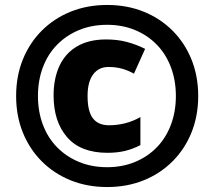

<svg xmlns="http://www.w3.org/2000/svg" viewBox="-20 -744 864 774"><path d="M413 -128Q305 -128 250.5 -191Q196 -254 196 -359Q196 -427 219.5 -478Q243 -529 290.5 -557Q338 -585 408 -585Q453 -585 491 -575Q529 -565 565 -547L520 -447Q495 -461 470.5 -467.5Q446 -474 417 -474Q378 -474 355.5 -444Q333 -414 333 -357Q333 -295 354.5 -267Q376 -239 420 -239Q452 -239 484 -247Q516 -255 546 -272V-159Q515 -143 483.5 -135.5Q452 -128 413 -128ZM412 10Q332 10 265 -17Q198 -44 148.5 -93.5Q99 -143 72 -210Q45 -277 45 -357Q45 -437 72 -504Q99 -571 148.5 -620.5Q198 -670 265 -697Q332 -724 412 -724Q492 -724 559 -697Q626 -670 675.5 -620.5Q725 -571 752 -504Q779 -437 779 -357Q779 -277 752 -210Q725 -143 675.5 -93.5Q626 -44 559 -17Q492 10 412 10ZM412 -70Q473 -70 524 -91Q575 -112 612 -150Q649 -188 669 -241Q689 -294 689 -357Q689 -420 669 -473Q649 -526 612 -564Q575 -602 524 -623Q473 -644 412 -644Q350 -644 299 -623Q248 -602 210.5 -564Q173 -526 153 -473Q133 -420 133 -357Q133 -294 153 -241Q173 -188 210.5 -150Q248 -112 299 -91Q350 -70 412 -70Z"/></svg>

Font: Noto Sans Cham Black
Style: Regular
Weight: 900
Version: Version 2.002